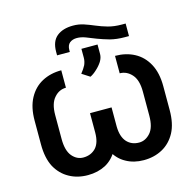

<svg xmlns="http://www.w3.org/2000/svg" viewBox="-108 -847 977 967"><g transform="rotate(-15 380.5 -363.5)"><path d="M520.5 -444.3Q520.5 -466.8 520.5 -535.2Q577.1 -535.2 621.1 -511.7Q665 -488.3 690.4 -441.4Q715.8 -394.5 715.8 -325.2Q715.8 -283.2 715.8 -200.2Q715.8 -129.9 691.4 -84Q666 -37.1 623 -13.7Q580.1 9.8 525.4 9.8Q473.6 9.8 433.6 -12.7Q393.6 -34.2 370.1 -78.1Q347.7 -123 347.7 -188.5Q347.7 -221.7 347.7 -289.1Q370.1 -289.1 436.5 -289.1Q436.5 -263.7 436.5 -188.5Q437.5 -135.7 461.9 -108.4Q486.3 -82 525.4 -82Q558.6 -82 584 -110.4Q609.4 -138.7 609.4 -200.2Q609.4 -242.2 609.4 -325.2Q609.4 -385.7 583 -415Q556.6 -444.3 520.5 -444.3ZM240.2 -535.2Q240.2 -512.7 240.2 -444.3Q204.1 -444.3 178.7 -415Q152.3 -385.7 152.3 -325.2Q152.3 -283.2 152.3 -200.2Q152.3 -139.6 176.8 -110.4Q201.2 -82 234.4 -82Q274.4 -82 299.8 -108.4Q324.2 -134.8 324.2 -188.5Q324.2 -221.7 324.2 -289.1Q346.7 -289.1 414.1 -289.1Q414.1 -263.7 414.1 -188.5Q414.1 -123 391.6 -79.1Q368.2 -34.2 327.1 -11.7Q286.1 9.8 234.4 9.8Q179.7 9.8 137.7 -13.7Q94.7 -37.1 69.3 -83Q44.9 -129.9 44.9 -200.2Q44.9 -242.2 44.9 -325.2Q44.9 -394.5 70.3 -441.4Q95.7 -488.3 139.6 -511.7Q183.6 -535.2 240.2 -535.2ZM374 -465.8Q364.3 -472.7 333 -492.2Q349.6 -512.7 358.4 -530.3Q366.2 -548.8 366.2 -566.4Q366.2 -582 366.2 -613.3Q387.7 -613.3 450.2 -613.3Q450.2 -600.6 450.2 -563.5Q450.2 -544.9 438.5 -525.4Q425.8 -505.9 408.2 -490.2Q390.6 -473.6 374 -465.8ZM594.7 -678.7Q599.6 -678.7 614.3 -678.7Q614.3 -663.1 614.3 -613.3Q609.4 -613.3 592.8 -613.3Q550.8 -613.3 516.6 -622.1Q482.4 -631.8 454.1 -642.6Q425.8 -654.3 402.3 -663.1Q378.9 -671.9 357.4 -671.9Q335 -671.9 320.3 -660.2Q305.7 -648.4 305.7 -622.1Q305.7 -619.1 305.7 -613.3Q289.1 -613.3 239.3 -613.3Q239.3 -618.2 239.3 -631.8Q239.3 -686.5 270.5 -711.9Q301.8 -737.3 355.5 -737.3Q384.8 -737.3 411.1 -728.5Q437.5 -719.7 464.8 -708Q492.2 -696.3 523.4 -687.5Q554.7 -678.7 594.7 -678.7Z"/></g></svg>

Font: DeepSea
Style: Medium
Weight: 500
Designer: Stem
Version: Version 3.019;git-0a5106e0b